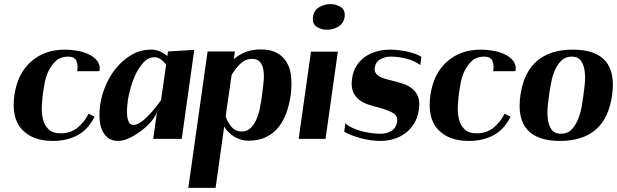

<svg xmlns="http://www.w3.org/2000/svg" viewBox="-20 -677 3008 936"><path d="M356 -330Q360 -354 356.5 -368.5Q353 -383 346 -390Q339 -397 329.5 -399Q320 -401 312 -401Q277 -401 255 -382Q233 -363 219 -335.5Q205 -308 199 -278Q193 -248 190 -226Q186 -196 184 -161.5Q182 -127 189 -97Q196 -67 216.5 -47Q237 -27 277 -27Q322 -27 356 -53Q390 -79 412 -123L441 -108Q410 -46 358.5 -18Q307 10 238 10Q138 10 86.5 -46.5Q35 -103 50 -211Q64 -316 130 -375.5Q196 -435 296 -435Q323 -435 354.5 -430Q386 -425 412 -412.5Q438 -400 454 -380Q470 -360 465 -330Z M468 -163Q474 -209 494 -257.5Q514 -306 546.5 -345.5Q579 -385 622 -410Q665 -435 718 -435Q741 -435 760.5 -426Q780 -417 796 -404L799 -426L927 -434L866 0H727L746 -136Q742 -115 721 -89.5Q700 -64 672 -42Q644 -20 613 -5Q582 10 557 10Q523 10 503.5 -7Q484 -24 475 -49.5Q466 -75 465 -105.5Q464 -136 468 -163ZM603 -186Q602 -176 600 -156Q598 -136 599.5 -116.5Q601 -97 608 -82.5Q615 -68 631 -68Q645 -68 662 -78.5Q679 -89 696.5 -106.5Q714 -124 732 -145.5Q750 -167 765 -189L790 -361Q779 -377 764 -387.5Q749 -398 733 -398Q703 -398 680 -373Q657 -348 641 -314Q625 -280 615.5 -244Q606 -208 603 -186Z M898 239 992 -426H1125L1120 -389Q1142 -408 1174 -422Q1206 -436 1252 -436Q1300 -436 1331 -418.5Q1362 -401 1379 -371Q1396 -341 1399.5 -300Q1403 -259 1397 -212Q1391 -169 1377 -129Q1363 -89 1338.5 -58Q1314 -27 1277.5 -9Q1241 9 1190 9Q1155 9 1122.5 -10.5Q1090 -30 1073 -60L1031 239ZM1080 -110Q1090 -80 1109 -58Q1128 -36 1158 -36Q1185 -36 1202 -53Q1219 -70 1230 -95Q1241 -120 1246.5 -147.5Q1252 -175 1255 -196L1259 -228Q1263 -255 1265.5 -283.5Q1268 -312 1264 -336Q1260 -360 1247.5 -375Q1235 -390 1209 -390Q1177 -390 1152 -366.5Q1127 -343 1109 -311Z M1591 -657Q1562 -657 1536 -642Q1510 -627 1506 -595Q1501 -562 1523 -547Q1545 -532 1574 -532Q1603 -532 1629 -547Q1655 -562 1660 -595Q1664 -627 1642 -642Q1620 -657 1591 -657ZM1627 -425 1567 0H1436L1496 -425Z M1664 -77Q1673 -66 1692 -56.5Q1711 -47 1734 -40Q1757 -33 1783.5 -29Q1810 -25 1836 -25Q1864 -25 1887.5 -38.5Q1911 -52 1916 -84Q1918 -96 1914.5 -105.5Q1911 -115 1900.5 -123Q1890 -131 1871.5 -138Q1853 -145 1826 -153Q1800 -159 1775 -167.5Q1750 -176 1730.5 -191Q1711 -206 1701 -230Q1691 -254 1696 -292Q1701 -330 1718.5 -357Q1736 -384 1761 -401Q1786 -418 1817 -426.5Q1848 -435 1881 -435Q1897 -435 1917.5 -433Q1938 -431 1959 -427Q1980 -423 2000 -416Q2020 -409 2034 -400L2029 -360Q2000 -381 1962 -391Q1924 -401 1882 -401Q1857 -401 1834 -388Q1811 -375 1807 -347Q1805 -332 1811 -322Q1817 -312 1828.5 -305Q1840 -298 1855.5 -293.5Q1871 -289 1887 -285Q1913 -279 1940 -270.5Q1967 -262 1987 -247Q2007 -232 2017.5 -207Q2028 -182 2022 -142Q2016 -102 1998 -73.5Q1980 -45 1954.5 -26.5Q1929 -8 1898 1Q1867 10 1834 10Q1812 10 1787 6.5Q1762 3 1738 -3.5Q1714 -10 1693 -18Q1672 -26 1658 -35Z M2384 -330Q2388 -354 2384.5 -368.5Q2381 -383 2374 -390Q2367 -397 2357.5 -399Q2348 -401 2340 -401Q2305 -401 2283 -382Q2261 -363 2247 -335.5Q2233 -308 2227 -278Q2221 -248 2218 -226Q2214 -196 2212 -161.5Q2210 -127 2217 -97Q2224 -67 2244.5 -47Q2265 -27 2305 -27Q2350 -27 2384 -53Q2418 -79 2440 -123L2469 -108Q2438 -46 2386.5 -18Q2335 10 2266 10Q2166 10 2114.5 -46.5Q2063 -103 2078 -211Q2092 -316 2158 -375.5Q2224 -435 2324 -435Q2351 -435 2382.5 -430Q2414 -425 2440 -412.5Q2466 -400 2482 -380Q2498 -360 2493 -330Z M2517 -213Q2533 -324 2597.5 -379.5Q2662 -435 2772 -435Q2995 -435 2964 -213Q2933 10 2710 10Q2599 10 2550 -45.5Q2501 -101 2517 -213ZM2715 -25Q2747 -25 2766.5 -45.5Q2786 -66 2798 -95.5Q2810 -125 2815.5 -157Q2821 -189 2824 -211Q2827 -233 2830.5 -265.5Q2834 -298 2830.5 -328Q2827 -358 2813 -379.5Q2799 -401 2767 -401Q2736 -401 2716.5 -381.5Q2697 -362 2685 -334.5Q2673 -307 2667.5 -276.5Q2662 -246 2658 -224Q2655 -201 2651 -167Q2647 -133 2650 -101.5Q2653 -70 2667.5 -47.5Q2682 -25 2715 -25Z"/></svg>

Font: Gamine
Style: Bold Italic
Weight: 700
Designer: Tapiwanashe Sebastian Garikayi
Version: Version 1.000